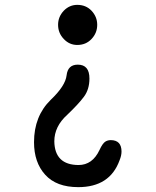

<svg xmlns="http://www.w3.org/2000/svg" viewBox="-20 -540 640 790"><path d="M298 -520Q333.5 -520 356.5 -496Q380 -471 380 -438Q380 -404 356.5 -379.5Q333.5 -355 298 -355Q265.5 -355 242.5 -379.5Q219 -404 219 -438Q219 -471 242.5 -496Q266 -520 298 -520ZM300 -274Q348 -274 348 -217Q348 -172 325 -141.5Q313.5 -126 296.5 -107.8Q279.5 -89.5 257 -68Q203.5 -20 203.5 41.5Q205 138.5 303 139Q360.5 139 389.5 77Q402 50 413 43Q423 36.5 436 36.5Q480 37 480 83.5Q480 100 472 119.5Q432 230 302 230Q212 230 166 179Q120 128.5 120 45Q120 -62 188.5 -129Q249 -186.5 254 -230Q259 -274 300 -274Z"/></svg>

Font: Maple Mono SC NF
Style: Regular
Weight: 400
Designer: subframe7536
Version: Version 4.2; ttfautohint (v1.8.4.7-5d5b-dirty);Nerd Fonts 6.